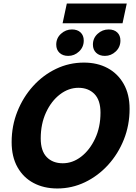

<svg xmlns="http://www.w3.org/2000/svg" viewBox="-20 -1057 774 1089"><path d="M46 -251Q46 -343 78.5 -424.5Q111 -506 167.5 -568.5Q224 -631 298 -666.5Q372 -702 456 -702Q532 -702 590 -671Q648 -640 681.5 -581Q715 -522 715 -439Q715 -347 682.5 -265.5Q650 -184 593 -121.5Q536 -59 462 -23.5Q388 12 305 12Q229 12 170.5 -19Q112 -50 79 -109Q46 -168 46 -251ZM211 -272Q211 -201 245 -166Q279 -131 336 -131Q392 -131 440.5 -168.5Q489 -206 519.5 -271Q550 -336 550 -418Q550 -489 515.5 -524Q481 -559 425 -559Q369 -559 320 -521.5Q271 -484 241 -419Q211 -354 211 -272ZM299 -804Q299 -841 326 -865.5Q353 -890 388 -890Q419 -890 437 -873Q455 -856 455 -827Q455 -790 428.5 -765Q402 -740 367 -740Q336 -740 317.5 -757.5Q299 -775 299 -804ZM507 -804Q507 -841 534 -865.5Q561 -890 596 -890Q627 -890 645 -873Q663 -856 663 -827Q663 -790 636.5 -765Q610 -740 575 -740Q544 -740 525.5 -757.5Q507 -775 507 -804ZM335 -925 359 -1037H699L675 -925Z"/></svg>

Font: Radio Canada
Style: Bold Italic
Weight: 700
Italic angle: -12°
Designer: Charles Daoud, Etienne Aubert Bonn, Alexandre Saumier Demers, Jacques Le Bailly
Foundry: Radio-Canada
Version: Version 2.104; ttfautohint (v1.8.4.7-5d5b);gftools[0.9.28.de